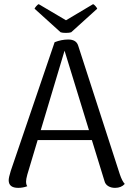

<svg xmlns="http://www.w3.org/2000/svg" viewBox="-20 -897 632 928"><path d="M583 -8Q566 11 536 11Q517 11 503 2.5Q489 -6 485 -22L424 -220H162L112 -53Q106 -31 106 -20Q106 -4 112 3Q91 11 68 11Q22 11 22 -26Q22 -39 32 -71L244 -693Q277 -706 310 -706Q349 -706 358 -676L559 -55Q570 -22 583 -8ZM410 -268 292 -652 177 -268ZM298 -738Q282 -738 273 -741L147 -855Q149 -860 155.5 -867.5Q162 -875 167 -877L299 -799L430 -877Q435 -875 441.5 -867.5Q448 -860 450 -855L324 -741Q315 -738 298 -738Z"/></svg>

Font: Arima Madurai
Style: Regular
Weight: 400
Designer: Joana Correia and Natanael Gama
Foundry: NDISCOVER
Version: Version 1.020